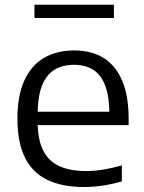

<svg xmlns="http://www.w3.org/2000/svg" viewBox="-20 -758 590 788"><path d="M324.5 9.5Q235 9.5 174.2 -19.8Q113.5 -49 82.5 -111Q51.5 -173 51.5 -271Q51.5 -364.5 79.5 -426.8Q107.5 -489 159.8 -520Q212 -551 284.5 -551Q356 -551 405.8 -519.8Q455.5 -488.5 481.8 -426Q508 -363.5 508 -269V-244.5H90.5V-299.5H449.5L429 -287.5Q429 -360.5 412.2 -405.5Q395.5 -450.5 363 -471.2Q330.5 -492 283.5 -492Q236.5 -492 203.2 -471.5Q170 -451 152.2 -406Q134.5 -361 134.5 -287.5V-260Q134.5 -186.5 156.5 -141.8Q178.5 -97 222.8 -76.5Q267 -56 334.5 -56Q368.5 -56 404.5 -62Q440.5 -68 480 -79V-13.5Q438 -1.5 400 4Q362 9.5 324.5 9.5ZM121.5 -684V-738.5H447.5V-684Z"/></svg>

Font: Encode Sans SemiExpanded
Style: Regular
Weight: 400
Width: 6
Designer: Multiple Designers
Foundry: Impallari Type
Version: Version 3.002